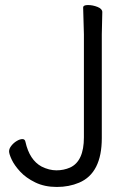

<svg xmlns="http://www.w3.org/2000/svg" viewBox="-20 -725 532 762"><path d="M386 -677 384 -588V-177Q384 -38 294 0Q254 17 205.5 17Q157 17 120 -1Q83 -19 60 -44Q37 -69 26.5 -91.5Q16 -114 16 -124.5Q16 -135 25 -146.5Q34 -158 46.5 -165.5Q59 -173 69 -173Q79 -173 81 -162Q97 -90 145 -64Q175 -49 204 -49Q233 -49 258 -60Q313 -85 313 -180V-589L310 -695Q310 -705 329 -705Q348 -705 367 -697.5Q386 -690 386 -677Z"/></svg>

Font: Moon Stars Kai T
Style: Regular
Weight: 400
Designer: GuiWonder
Version: Version 1.101